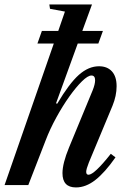

<svg xmlns="http://www.w3.org/2000/svg" viewBox="-50 -831 582 862"><path d="M291 10.5Q230.5 10.5 230.5 -53.5Q230.5 -97.5 260 -169L366 -425.5Q377 -453 377 -470.5Q377 -492 360.5 -492Q344.5 -492 318 -466Q291.5 -440 261.2 -397.5Q231 -355 202.8 -303.5Q174.5 -252 155 -201L77 0H-29.5L191.5 -635.5H118L138 -692H211.5L241.5 -779L174.5 -791.5L171.5 -811H363L319.5 -692H412L391.5 -635.5H299L201.5 -367L207 -365.5Q260.5 -456 304 -494.8Q347.5 -533.5 394.5 -533.5Q431.5 -533.5 452.5 -510.5Q473.5 -487.5 473.5 -444Q473.5 -401 455 -356L349 -101.5Q337 -71.5 337 -59.5Q337 -46.5 347.5 -46.5Q373 -46.5 447.5 -140.5L468.5 -124.5Q421 -56.5 378.2 -23Q335.5 10.5 291 10.5Z"/></svg>

Font: Libre Caslon Condensed SemiBold Italic
Style: Regular
Weight: 600
Italic angle: -22.583°
Designer: Pablo Impallari, Rodrigo Fuenzalida, Katja Schimmel, Ertekin Erdin
Foundry: Pablo Impallari, Rodrigo Fuenzalida
Version: Version 2.000; ttfautohint (v1.8.4.7-5d5b);gftools[0.9.33]